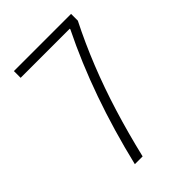

<svg xmlns="http://www.w3.org/2000/svg" viewBox="-213 -828 926 926"><g transform="rotate(-45 250.0 -365.0)"><path d="M150 0Q195 -188 255 -358Q315 -528 390 -680V-684H55V-730H445V-684Q394 -583 350.5 -474.5Q307 -366 270.5 -248Q234 -130 203 0Z"/></g></svg>

Font: M PLUS Code Latin Light
Style: Regular
Weight: 300
Designer: Coji Morishita
Foundry: UNDERFOREST DESIGN
Version: Version 1.002; ttfautohint (v1.8.3)